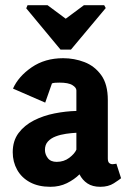

<svg xmlns="http://www.w3.org/2000/svg" viewBox="-20 -715 503 739"><path d="M86 -695H163L233 -643L303 -695H381L387 -684L253 -524H213L81 -683ZM174 4Q128 4 95.5 -13.5Q63 -31 46 -61.5Q29 -92 29 -129Q29 -173 51.5 -203Q74 -233 110.5 -251.5Q147 -270 190 -278.5Q233 -287 274 -288V-367Q274 -378 258.5 -387.5Q243 -397 209 -397Q201 -397 193 -396.5Q185 -396 180 -394L154 -320L30 -374Q51 -421 102 -456Q153 -491 223 -491Q266 -491 305 -476Q344 -461 369.5 -426Q395 -391 395 -330V-105Q395 -92 400.5 -87.5Q406 -83 413 -83Q418 -83 422.5 -84Q427 -85 428 -85L446 -29Q439 -23 418 -9.5Q397 4 366 4Q336 4 316.5 -9Q297 -22 286 -44Q266 -24 237.5 -10Q209 4 174 4ZM198 -92Q226 -92 246.5 -107.5Q267 -123 274 -139V-204Q255 -203 234 -200Q213 -197 194.5 -190Q176 -183 164.5 -170.5Q153 -158 153 -138Q153 -121 164 -106.5Q175 -92 198 -92Z"/></svg>

Font: Kreon Light
Style: Bold
Weight: 700
Version: Version 2.002